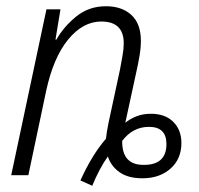

<svg xmlns="http://www.w3.org/2000/svg" viewBox="-20 -562 638 616"><path d="M372 -110Q406 -155 458 -155Q514 -155 514 -100Q514 -33 442 -33Q371 -32 372 -110ZM326 -60Q336 -29 363.5 -9.5Q391 10 437 10Q492 10 527 -21Q562 -52 562 -103Q562 -145 536 -171Q510 -197 464 -197Q438 -197 417 -188.5Q396 -180 382 -168L418 -334Q423 -356 427.5 -382Q432 -408 432 -431Q432 -486 401.5 -514Q371 -542 320 -542Q265 -542 224.5 -509Q184 -476 161 -435H158L174 -532H129L16 0H71L128 -270Q151 -377 198.5 -435Q246 -493 305 -493Q377 -493 377 -423Q377 -405 373 -383Q369 -361 365 -339L328 -167Q325 -153 323 -140Q321 -127 320 -117Q275 -65 238 17L276 34Q286 9 299.5 -16.5Q313 -42 326 -60Z"/></svg>

Font: Noto Sans UI SemiCondensed Light
Style: Italic
Weight: 300
Width: 4
Designer: Monotype Design Team
Foundry: Monotype Imaging Inc.
Version: 1.001